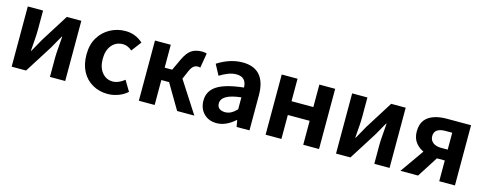

<svg xmlns="http://www.w3.org/2000/svg" viewBox="-28 -1142 4336 1725"><g transform="rotate(15 2140.5 -280.0)"><path d="M79 -560H221V-383Q221 -335 217 -288L209 -182H212L227 -208Q262 -268 279 -301L442 -560H577V0H435V-176Q435 -214 440 -272L448 -377H444L417 -330Q402 -303 377 -259L213 0H79Z M834 -21Q770 -57 735 -123Q700 -189 700 -280Q700 -374 740 -439Q779 -503 844 -538.5Q909 -574 986 -574Q1079 -574 1149 -511L1079 -418Q1039 -454 994 -454Q930 -454 890.5 -407Q851 -360 851 -280Q851 -200 890 -153Q929 -106 989 -106Q1042 -106 1098 -151L1156 -54Q1118 -20 1069.5 -3Q1021 14 973 14Q896 14 834 -21Z M1262 -560H1409V-347H1479L1530 -456Q1562 -523 1600 -548.5Q1638 -574 1699 -574Q1727 -574 1741 -566L1718 -430Q1709 -434 1697 -434Q1673 -434 1655.5 -420Q1638 -406 1623 -372L1589 -293L1778 0H1618L1481 -232H1409V0H1262Z M1822 -153Q1822 -242 1899 -291.5Q1976 -341 2144 -359Q2141 -456 2049 -456Q2012 -456 1974.5 -442Q1937 -428 1895 -402L1843 -500Q1959 -574 2076 -574Q2183 -574 2237 -511.5Q2291 -449 2291 -327V0H2171L2161 -60H2156Q2073 14 1987 14Q1913 14 1867.5 -32.5Q1822 -79 1822 -153ZM2144 -156V-268Q2049 -257 2005.5 -231Q1962 -205 1962 -164Q1962 -132 1982 -116.5Q2002 -101 2036 -101Q2065 -101 2090.5 -114.5Q2116 -128 2144 -156Z M2441 -560H2588V-351H2791V-560H2938V0H2791V-223H2588V0H2441Z M3096 -560H3238V-383Q3238 -335 3234 -288L3226 -182H3229L3244 -208Q3279 -268 3296 -301L3459 -560H3594V0H3452V-176Q3452 -214 3457 -272L3465 -377H3461L3434 -330Q3419 -303 3394 -259L3230 0H3096Z M4056 -193H3982Q3922 -193 3868 -212.5Q3814 -232 3779.5 -274Q3745 -316 3745 -380Q3745 -447 3776 -487Q3805 -524 3856.5 -542Q3908 -560 3975 -560H4202V0H4056ZM4056 -451H3994Q3890 -451 3890 -376Q3890 -339 3917.5 -316.5Q3945 -294 3994 -294H4056ZM3885 -270 4006 -230 3859 0H3695Z"/></g></svg>

Font: Merged Yaku Han JP
Style: Bold
Weight: 700
Designer: Ryoko NISHIZUKA 西塚涼子 (kana, bopomofo & ideographs); Paul D. Hunt (Latin, Greek & Cyrillic); Sandoll Communications 산돌커뮤니
Foundry: Adobe
Version: Version 2.004